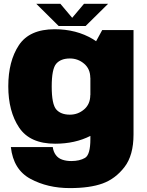

<svg xmlns="http://www.w3.org/2000/svg" viewBox="-20 -751 774 1008"><path d="M346.5 236.5Q452 236.5 518.8 212.2Q585.5 188 633.2 126.5Q681 65 681 -45V-593H516.5L484.5 -534.5Q476.5 -540 468 -545.5Q381 -597.5 267 -597.5Q134.5 -597.5 79 -513.5Q23.5 -429.5 23.5 -298Q23.5 -166.5 80.2 -81.5Q137 3.5 269.5 3.5Q374 3.5 454.5 -37.5V-21Q454.5 61.5 426.2 78Q398 94.5 354 94.5Q328 94.5 306.8 87.2Q285.5 80 272.8 62.5Q260 45 257 21H37Q50 139.5 140 188Q230 236.5 346.5 236.5ZM454.5 -343V-251.5L454 -252Q454 -204.5 421.8 -176.8Q389.5 -149 347 -149Q299.5 -149 275.5 -176.2Q251.5 -203.5 251.5 -297Q251.5 -389.5 275.5 -416.8Q299.5 -444 347 -444Q389.5 -444 421.8 -416.5Q454 -389 454 -342.5ZM288 -614.5H429.5L547.5 -731H421L359 -657.5L297 -731H170.5Z"/></svg>

Font: Anybody Thin Black
Style: Regular
Weight: 900
Version: Version 1.113;gftools[0.9.25]